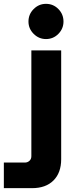

<svg xmlns="http://www.w3.org/2000/svg" viewBox="-103 -775 395 998"><path d="M-83 203V70H26Q40 70 50 61Q60 52 60 37V-513H215V53Q215 123 175 163Q135 203 64 203ZM136 -572Q99 -572 72 -599Q45 -626 45 -663Q45 -701 72 -728Q99 -755 136 -755Q174 -755 200.5 -728Q227 -701 227 -663Q227 -626 200.5 -599Q174 -572 136 -572Z"/></svg>

Font: MuseoModerno
Style: Bold
Weight: 700
Designer: Pablo Cosgaya, Héctor Gatti, Marcela Romero, and the Authors of The MuseoModerno Project.
Foundry: Omnibus-Type Team
Version: Version 1.001